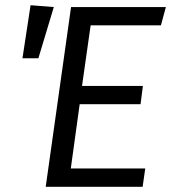

<svg xmlns="http://www.w3.org/2000/svg" viewBox="-20 -715 655 735"><path d="M596 -618H327L294 -386H527L518 -316H285L251 -70H536L526 0H155L252 -688H615ZM186 -688 127 -492H66L97 -695Z"/></svg>

Font: Fira Sans Book
Style: Italic
Weight: 350
Italic angle: -8°
Designer: bBox Type GmbH & Carrois Corporate GbR & Edenspiekermann AG
Foundry: bBox Type GmbH & Carrois Corporate GbR & Edenspiekermann AG
Version: Version 4.301